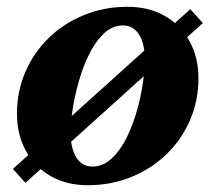

<svg xmlns="http://www.w3.org/2000/svg" viewBox="-20 -531 635 566"><path d="M239 15Q177 15 130 -11.5Q83 -38 56.5 -86Q30 -134 30 -196Q30 -262 55 -319.5Q80 -377 124.5 -420Q169 -463 228.5 -487Q288 -511 356 -511Q418 -511 465 -484.5Q512 -458 538.5 -410Q565 -362 565 -300Q565 -234 540 -176.5Q515 -119 470.5 -76Q426 -33 366.5 -9Q307 15 239 15ZM252 -40Q284 -40 309.5 -64Q335 -88 353.5 -125.5Q372 -163 384 -206Q396 -249 401.5 -288Q407 -327 407 -354Q407 -402 390 -429Q373 -456 343 -456Q311 -456 286 -432Q261 -408 242.5 -370.5Q224 -333 212 -290Q200 -247 194 -208Q188 -169 188 -142Q188 -94 205 -67Q222 -40 252 -40ZM55 8 18 -33 541 -504 578 -463Z"/></svg>

Font: Platypi
Style: Bold Italic
Weight: 700
Italic angle: -13°
Designer: David Sargent
Foundry: Bolt Cutter Type
Version: Version 1.200; ttfautohint (v1.8.4.7-5d5b)